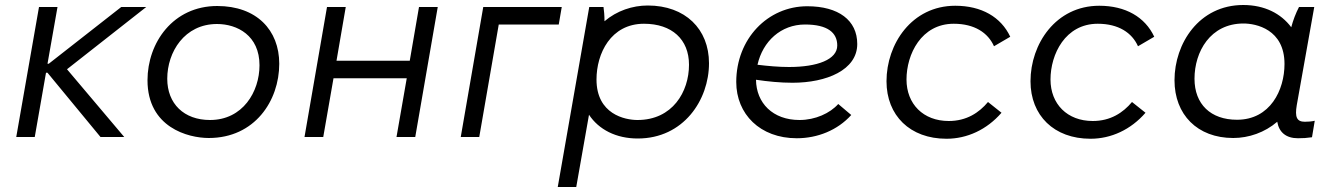

<svg xmlns="http://www.w3.org/2000/svg" viewBox="-20 -548 5334 768"><path d="M45 0H119L164 -257H170L382 0H477L248 -271L565 -520H465L175 -293H170L210 -520H136Z M815 4C999 4 1097 -145 1097 -293C1097 -428 1006 -524 849 -524C672 -524 570 -377 570 -227C570 -38 733 4 815 4ZM820 -68C716 -68 649 -133 649 -233C649 -340 718 -452 848 -452C929 -452 1018 -406 1018 -287C1018 -181 951 -68 820 -68Z M1656 -520 1619 -305H1326L1363 -520H1288L1198 0H1273L1314 -235H1607L1566 0H1641L1731 -520Z M1823 0H1897L1975 -450H2215L2227 -520H1913Z M2211 200H2285L2336 -89C2375 -30 2444 6 2531 6C2714 6 2816 -148 2816 -295C2816 -432 2721 -526 2571 -526C2510 -526 2447 -505 2398 -463C2398 -485 2396 -508 2394 -520H2337ZM2530 -68C2480 -68 2366 -91 2366 -230C2366 -334 2423 -453 2556 -453C2667 -453 2736 -391 2736 -289C2736 -181 2670 -68 2530 -68Z M3167 5C3250 5 3330 -27 3385 -88L3333 -132C3300 -95 3241 -68 3178 -68C3071 -68 3005 -136 3004 -229C3051 -222 3101 -217 3150 -217C3286 -217 3409 -268 3409 -372C3409 -467 3334 -523 3209 -523C3051 -523 2925 -393 2925 -220C2925 -92 3020 5 3167 5ZM3010 -289C3031 -383 3104 -450 3200 -450C3291 -450 3329 -417 3329 -366C3329 -310 3250 -280 3136 -280C3095 -280 3051 -284 3010 -289Z M3766 7C3848 7 3927 -29 3986 -97L3932 -140C3896 -97 3846 -64 3775 -64C3673 -64 3606 -132 3606 -230C3606 -331 3665 -453 3795 -453C3878 -453 3932 -417 3956 -363L4021 -401C3984 -480 3906 -525 3801 -525C3627 -525 3526 -372 3526 -223C3526 -86 3620 7 3766 7Z M4342 7C4424 7 4503 -29 4562 -97L4508 -140C4472 -97 4422 -64 4351 -64C4249 -64 4182 -132 4182 -230C4182 -331 4241 -453 4371 -453C4454 -453 4508 -417 4532 -363L4597 -401C4560 -480 4482 -525 4377 -525C4203 -525 4102 -372 4102 -223C4102 -86 4196 7 4342 7Z M5172 5C5192 5 5208 4 5228 1L5239 -65C5226 -62 5213 -61 5199 -61C5167 -61 5159 -80 5167 -127L5237 -520H5176C5163 -495 5152 -466 5145 -439C5104 -494 5038 -528 4953 -528C4776 -528 4678 -374 4678 -227C4678 -90 4769 4 4913 4C4975 4 5039 -18 5089 -61C5096 -19 5124 5 5172 5ZM4954 -454C5004 -454 5118 -431 5118 -292C5118 -188 5061 -69 4928 -69C4823 -69 4758 -131 4758 -233C4758 -341 4821 -454 4954 -454Z"/></svg>

Font: Fixel Display
Style: Italic
Weight: 400
Italic angle: -10°
Designer: AlfaBravo + MacPaw
Foundry: Kyrylo Tkachov, Marchela Mozhyna, Serhii Makarenko, Maria Weinstein, Zakhar Kryvoshyya
Version: Version 1.210;Glyphs 3.2 (3217)